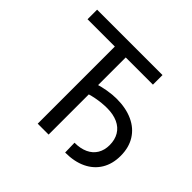

<svg xmlns="http://www.w3.org/2000/svg" viewBox="-167 -904 1107 1107"><g transform="rotate(45 386.5 -350.5)"><path d="M330.1 -397.5Q368.2 -410.2 408.7 -417Q449.2 -423.8 482.4 -423.8Q558.6 -423.8 614.7 -397.9Q670.9 -372.1 701.2 -323.2Q731.4 -274.4 731.4 -207Q731.4 -141.6 702.6 -93.8Q673.8 -45.9 620.1 -20Q566.4 5.9 491.2 5.9L489.3 -72.3Q537.1 -72.3 571.8 -88.4Q606.4 -104.5 624.5 -134.8Q642.6 -165 642.6 -206.1Q642.6 -250 623.5 -281.7Q604.5 -313.5 567.9 -330.1Q531.2 -346.7 481.4 -346.7Q438.5 -346.7 392.6 -337.9Q346.7 -329.1 308.6 -312.5V-389.6ZM350.6 0H261.7V-692.4H350.6ZM572.3 -628.9H39.1V-707H572.3Z"/></g></svg>

Font: WEMIX Pretendard Variable
Style: Regular
Weight: 400
Designer: Base glyphs from Inter by Rasmus Andersson; Hangeul glyphs from Noto Sans CJK(Source Han Sans) by Jang Soo-young and Kan
Foundry: Kil Hyung-jin
Version: Version 1.000;Glyphs 3.2 (3208)